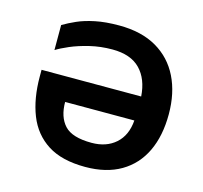

<svg xmlns="http://www.w3.org/2000/svg" viewBox="-106 -843 1028 970"><g transform="rotate(15 408.5 -357.5)"><path d="M400 -599Q338 -599 282 -585.5Q226 -572 183 -553.5Q140 -535 117 -520V-651Q147 -669 185.5 -686Q224 -703 277 -714Q330 -725 401 -725Q518 -725 597.5 -679Q677 -633 718 -550Q759 -467 759 -356Q759 -243 720 -161Q681 -79 605 -34.5Q529 10 419 10Q297 10 222.5 -37.5Q148 -85 114 -171Q80 -257 80 -372V-407H601Q595 -497 545.5 -548Q496 -599 400 -599ZM419 -116Q496 -116 544.5 -159Q593 -202 599 -281H237Q237 -203 277 -159.5Q317 -116 419 -116Z"/></g></svg>

Font: Noto IKEA Latin
Style: Bold
Weight: 700
Designer: Monotype Design Team
Foundry: Monotype Imaging Inc.
Version: Version 1.0